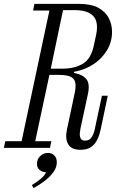

<svg xmlns="http://www.w3.org/2000/svg" viewBox="-67 -760 596 987"><path d="M346 10Q300 10 283.5 -18.5Q267 -47 277 -93L316 -277Q323 -308 321 -330Q319 -352 300 -363.5Q281 -375 235 -375H187L114 -34H197L190 0H-47L-40 -34H44L187 -706H103L110 -740H340Q403 -740 440 -719Q477 -698 493 -665.5Q509 -633 509 -596Q509 -546 484.5 -504Q460 -462 417.5 -432.5Q375 -403 319 -392L314 -391L313 -385L318 -384Q359 -376 377.5 -352.5Q396 -329 385 -277L347 -101Q345 -92 343.5 -77Q342 -62 347 -49.5Q352 -37 371 -37Q393 -37 404.5 -55.5Q416 -74 420 -95L457 -268H487L450 -92Q448 -83 443 -66.5Q438 -50 427.5 -32Q417 -14 397.5 -2Q378 10 346 10ZM194 -407H253Q317 -407 359 -432.5Q401 -458 415 -525L427 -580Q441 -647 412.5 -677.5Q384 -708 316 -708H257ZM105 207 97 191Q118 179 141.5 160Q165 141 169 125Q150 125 136.5 113.5Q123 102 123 82Q123 58 140 42Q157 26 180 26Q198 26 211.5 38.5Q225 51 225 75Q225 102 205.5 127.5Q186 153 158 173.5Q130 194 105 207Z"/></svg>

Font: Xanh Mono
Style: Italic
Weight: 400
Italic angle: -12°
Monospace: yes
Designer: Lam Bao, Duy Dao
Foundry: Yellow Type Foundry
Version: Version 3.101; ttfautohint (v1.8.3)